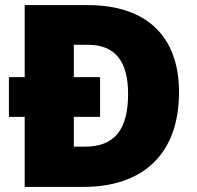

<svg xmlns="http://www.w3.org/2000/svg" viewBox="-20 -734 774 754"><path d="M324 -714H77V-431H15V-275H77V0H308C535 0 683 -123 683 -372C683 -593 554 -714 324 -714ZM326 -558C431 -558 483 -495 483 -365C483 -225 430 -158 313 -158H270V-275H373V-431H270V-558Z"/></svg>

Font: Noto Sans Sinhala UI Black
Style: Regular
Weight: 900
Designer: Jelle Bosma - Monotype Design Team
Foundry: Monotype Imaging Inc.
Version: Version 2.006